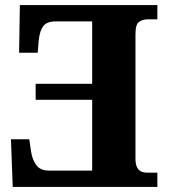

<svg xmlns="http://www.w3.org/2000/svg" viewBox="-20 -734 663 754"><path d="M598 0H30L23 -187H95L102 -139Q107 -106 123 -85Q139 -64 172 -64H342V-342H120V-405H342V-650H199Q164 -650 150 -631.5Q136 -613 132 -575L128 -527H55L58 -714H598V-658H559Q540 -658 526 -648Q512 -638 512 -600V-109Q512 -56 557 -56H598Z"/></svg>

Font: Noto Serif SemiCondensed ExtraBold
Style: Regular
Weight: 800
Width: 4
Designer: Monotype Design Team
Foundry: Monotype Imaging Inc.
Version: Version 2.015